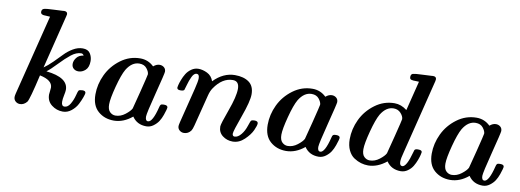

<svg xmlns="http://www.w3.org/2000/svg" viewBox="-57 -1022 3691 1362"><g transform="rotate(10 1788.5 -341.5)"><path d="M74.2 -32.2Q74.2 -41 78.1 -57.1L209 -580.1Q220.2 -622.1 223.1 -636.2Q201.2 -638.2 189.9 -638.2H186Q155.3 -638.2 154.8 -659.2Q154.8 -678.2 170.9 -683.1Q187 -688 242.2 -689.9Q280.3 -691.9 305.2 -692.9Q306.2 -692.9 309.6 -693.4Q313 -693.8 314.9 -693.8Q338.9 -693.8 338.9 -673.8L335.9 -659.2L240.2 -273.9Q268.1 -293 303 -327.4Q337.9 -361.8 362.5 -387.9Q387.2 -414.1 421.6 -434.6Q456.1 -455.1 491.2 -455.1Q529.3 -455.1 545.2 -430.4Q561 -405.8 561 -376Q561 -331.1 538.1 -310.1Q515.1 -289.1 487.8 -289.1Q466.8 -289.1 452.9 -301.5Q439 -314 439 -335Q439 -357.9 456.1 -379.9Q473.1 -401.9 505.9 -405.8Q498 -418.9 486.8 -418.9Q451.7 -418.9 414.8 -389.9Q377.9 -360.8 335 -315.4Q292 -270 266.1 -251V-250Q423.8 -232.9 423.8 -144.5Q423.8 -131.8 418 -104.5Q412.1 -77.1 412.1 -58.1Q412.1 -25.9 434.1 -25.9Q458 -25.9 475.1 -54.9Q492.2 -84 501 -117.9Q509.8 -151.9 513.2 -154.8Q519 -161.6 541 -162.1Q564 -162.1 564 -146Q564 -139.2 555.9 -116Q547.9 -92.8 533 -63.5Q518.1 -34.2 490 -11.5Q461.9 11.2 428.2 11.2Q383.3 11.2 347.7 -16.4Q312 -43.9 312 -91.8Q312 -99.6 314.5 -116.2Q316.9 -132.8 316.9 -141.1Q316.9 -195.3 225.1 -213.9Q184.1 -34.7 169.9 -15.1Q148.9 10.7 120.1 11.2Q101.1 11.2 87.6 -1Q74.2 -13.2 74.2 -32.2Z M635.7 -149.9Q635.7 -223.1 668.7 -292.5Q701.7 -361.8 765.1 -408.9Q828.6 -456.1 905.8 -456.1Q962.9 -456.1 1003.9 -416Q1025.9 -435.1 1048.8 -435.1Q1066.9 -435.1 1080.3 -424.1Q1093.8 -413.1 1093.8 -393.1Q1093.8 -380.9 1055.2 -230.5Q1016.6 -80.1 1016.6 -57.1Q1016.6 -26.4 1035.6 -25.9Q1068.8 -25.9 1096.7 -138.2Q1099.6 -152.3 1104.7 -157.2Q1109.9 -162.1 1124.5 -162.1H1128.9Q1154.8 -162.1 1154.8 -145Q1153.8 -139.2 1151.4 -128.7Q1148.9 -118.2 1139.4 -91.1Q1129.9 -64 1116.7 -43.5Q1103.5 -22.9 1080.6 -5.9Q1057.6 11.2 1029.8 11.2Q962.9 11.2 927.7 -41Q865.7 10.7 795.9 11.2Q728 11.2 681.9 -29.3Q635.7 -69.8 635.7 -149.9ZM743.7 -97.2Q743.7 -59.1 761.2 -42.5Q778.8 -25.9 800.8 -25.9Q837.9 -25.9 870.8 -51.5Q903.8 -77.1 913.6 -97.2Q915.5 -101.1 946.5 -224.6Q977.5 -348.1 977.5 -354Q977.5 -372.1 959.2 -395.5Q940.9 -418.9 905.8 -418.9Q851.6 -418.9 814 -356.9Q791 -316.9 767.3 -227.1Q743.7 -137.2 743.7 -97.2Z M1199.7 -298.8Q1199.7 -301.8 1203.1 -316.4Q1206.5 -331.1 1215.6 -355Q1224.6 -378.9 1238 -400.9Q1251.5 -422.9 1274.4 -439Q1297.4 -455.1 1324.7 -455.1Q1355.5 -455.1 1388.4 -439Q1421.4 -422.9 1434.6 -384.8Q1503.4 -455.6 1587.4 -456.1Q1651.4 -456.1 1689 -428.5Q1726.6 -400.9 1726.6 -341.8Q1726.6 -292 1685.1 -177.5Q1643.6 -63 1643.6 -44.9Q1643.6 -25.9 1659.7 -25.9Q1683.6 -25.9 1706.5 -54.2Q1727.5 -80.1 1739.5 -116.9Q1751.5 -153.8 1756.3 -158.2Q1764.2 -163.1 1779.8 -163.1Q1804.7 -163.1 1805.2 -146Q1805.2 -130.9 1789.3 -95.9Q1773.4 -61 1735.6 -24.9Q1697.8 11.2 1651.4 11.2Q1610.4 11.2 1578.9 -12.9Q1547.4 -37.1 1547.4 -79.1Q1547.4 -97.2 1585.9 -202.6Q1624.5 -308.1 1624.5 -362.8Q1624.5 -418.9 1578.6 -418.9Q1503.4 -418.9 1446.8 -335.9Q1431.6 -314 1423.3 -280.8Q1373.5 -84 1366 -54.9Q1358.4 -25.9 1351.6 -16.1Q1332.5 10.7 1300.8 11.2Q1282.7 11.2 1269 -0.5Q1255.4 -12.2 1255.4 -30.8Q1255.4 -37.6 1260.7 -60.1L1323.7 -312Q1337.9 -370.1 1337.4 -388.2Q1337.4 -418 1318.4 -418Q1299.3 -418 1285.4 -389.4Q1271.5 -360.8 1262.5 -326.9Q1253.4 -293 1251.5 -290Q1245.6 -282.2 1224.6 -282.2Q1224.1 -282.2 1223.1 -282.2Q1199.7 -282.2 1199.7 -298.8Z M1876.5 -149.9Q1876.5 -223.1 1909.4 -292.5Q1942.4 -361.8 2005.9 -408.9Q2069.3 -456.1 2146.5 -456.1Q2203.6 -456.1 2244.6 -416Q2266.6 -435.1 2289.6 -435.1Q2307.6 -435.1 2321 -424.1Q2334.5 -413.1 2334.5 -393.1Q2334.5 -380.9 2295.9 -230.5Q2257.3 -80.1 2257.3 -57.1Q2257.3 -26.4 2276.4 -25.9Q2309.6 -25.9 2337.4 -138.2Q2340.3 -152.3 2345.5 -157.2Q2350.6 -162.1 2365.2 -162.1H2369.6Q2395.5 -162.1 2395.5 -145Q2394.5 -139.2 2392.1 -128.7Q2389.6 -118.2 2380.1 -91.1Q2370.6 -64 2357.4 -43.5Q2344.2 -22.9 2321.3 -5.9Q2298.3 11.2 2270.5 11.2Q2203.6 11.2 2168.5 -41Q2106.4 10.7 2036.6 11.2Q1968.8 11.2 1922.6 -29.3Q1876.5 -69.8 1876.5 -149.9ZM1984.4 -97.2Q1984.4 -59.1 2002 -42.5Q2019.5 -25.9 2041.5 -25.9Q2078.6 -25.9 2111.6 -51.5Q2144.5 -77.1 2154.3 -97.2Q2156.2 -101.1 2187.3 -224.6Q2218.3 -348.1 2218.3 -354Q2218.3 -372.1 2200 -395.5Q2181.6 -418.9 2146.5 -418.9Q2092.3 -418.9 2054.7 -356.9Q2031.7 -316.9 2008.1 -227.1Q1984.4 -137.2 1984.4 -97.2Z M2467.3 -149.9Q2467.3 -223.1 2500.2 -292.5Q2533.2 -361.8 2596.7 -408.9Q2660.2 -456.1 2737.3 -456.1Q2785.2 -456.1 2827.1 -422.9L2880.4 -636.2Q2871.6 -637.2 2858.9 -637.2Q2846.2 -637.2 2839.8 -637.7Q2833.5 -638.2 2826.4 -640.1Q2819.3 -642.1 2816.4 -646.5Q2813.5 -650.9 2813.5 -659.2Q2813.5 -679.2 2828.4 -683.6Q2843.3 -688 2897.5 -689.9Q2935.5 -691.9 2959.5 -692.9Q2961.4 -692.9 2965.8 -693.4Q2970.2 -693.8 2972.2 -693.8Q2996.1 -693.8 2996.1 -673.8Q2996.1 -668 2994.1 -660.2L2860.4 -123Q2848.1 -79.1 2848.1 -55.2Q2848.1 -26.4 2867.2 -25.9Q2897.9 -25.9 2928.2 -138.2Q2931.2 -154.3 2937.3 -158.2Q2943.4 -162.1 2954.1 -162.1H2960.4Q2986.3 -162.1 2986.3 -147Q2986.3 -144 2982.9 -128.9Q2979.5 -113.8 2970.5 -89.4Q2961.4 -64.9 2948.2 -43Q2935.1 -21 2912.1 -4.9Q2889.2 11.2 2862.3 11.2Q2794.4 11.2 2759.3 -41Q2695.3 10.7 2627.4 11.2Q2601.6 11.2 2575.9 3.7Q2550.3 -3.9 2524.9 -20.5Q2499.5 -37.1 2483.4 -70.6Q2467.3 -104 2467.3 -149.9ZM2575.2 -97.2Q2575.2 -59.1 2592.8 -42.5Q2610.4 -25.9 2632.3 -25.9Q2669.4 -25.9 2702.4 -51.5Q2735.4 -77.1 2745.1 -97.2Q2747.1 -102.1 2778.1 -225.1Q2809.1 -348.1 2809.1 -354Q2809.1 -374 2789.1 -396.5Q2769 -418.9 2737.3 -418.9Q2683.1 -418.9 2645.5 -356.9Q2622.6 -316.9 2598.9 -227.1Q2575.2 -137.2 2575.2 -97.2Z M3058.1 -149.9Q3058.1 -223.1 3091.1 -292.5Q3124 -361.8 3187.5 -408.9Q3251 -456.1 3328.1 -456.1Q3385.3 -456.1 3426.3 -416Q3448.2 -435.1 3471.2 -435.1Q3489.3 -435.1 3502.7 -424.1Q3516.1 -413.1 3516.1 -393.1Q3516.1 -380.9 3477.5 -230.5Q3439 -80.1 3439 -57.1Q3439 -26.4 3458 -25.9Q3491.2 -25.9 3519 -138.2Q3522 -152.3 3527.1 -157.2Q3532.2 -162.1 3546.9 -162.1H3551.3Q3577.1 -162.1 3577.1 -145Q3576.2 -139.2 3573.7 -128.7Q3571.3 -118.2 3561.8 -91.1Q3552.2 -64 3539.1 -43.5Q3525.9 -22.9 3502.9 -5.9Q3480 11.2 3452.1 11.2Q3385.3 11.2 3350.1 -41Q3288.1 10.7 3218.3 11.2Q3150.4 11.2 3104.2 -29.3Q3058.1 -69.8 3058.1 -149.9ZM3166 -97.2Q3166 -59.1 3183.6 -42.5Q3201.2 -25.9 3223.1 -25.9Q3260.3 -25.9 3293.2 -51.5Q3326.2 -77.1 3335.9 -97.2Q3337.9 -101.1 3368.9 -224.6Q3399.9 -348.1 3399.9 -354Q3399.9 -372.1 3381.6 -395.5Q3363.3 -418.9 3328.1 -418.9Q3273.9 -418.9 3236.3 -356.9Q3213.4 -316.9 3189.7 -227.1Q3166 -137.2 3166 -97.2Z"/></g></svg>

Font: CMU Serif
Style: BoldItalic
Weight: 700
Italic angle: -14.04°
Version: Version 0.7.0